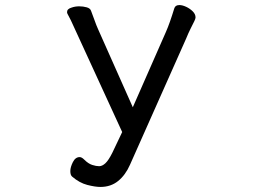

<svg xmlns="http://www.w3.org/2000/svg" viewBox="-20 -732 1040 759"><path d="M295 -111Q303 -111 313 -101Q329 -85 344.5 -80Q360 -75 372 -75Q384 -75 396.5 -86.5Q409 -98 424 -128L463 -210Q274 -622 266 -639Q263 -647 248 -675Q245 -680 245 -684Q245 -697 263 -702Q277 -707 293 -707Q309 -707 323 -703Q337 -699 340 -689Q345 -677 353 -654Q361 -631 368 -616L505 -308L636 -606Q651 -640 669 -699Q673 -712 689 -712Q701 -712 716 -705Q731 -698 742 -687Q753 -676 753 -663Q753 -658 748 -648Q743 -638 733.5 -619Q724 -600 716 -580L494 -81Q476 -40 447 -16.5Q418 7 377 7Q356 7 325 -1Q294 -9 265 -34Q258 -40 258 -55.5Q258 -71 268 -91Q278 -111 295 -111Z"/></svg>

Font: Moon Stars Kai
Style: Bold
Weight: 700
Designer: GuiWonder
Version: Version 1.101